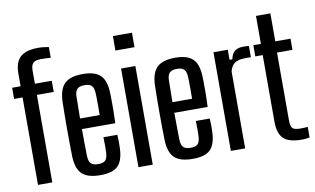

<svg xmlns="http://www.w3.org/2000/svg" viewBox="-81 -975 1888 1150"><g transform="rotate(-10 863.0 -400.0)"><path d="M65 0V-532H13.5V-600H65V-673Q64.5 -745.5 99.2 -777Q134 -808.5 209 -808.5Q223.5 -808.5 240.8 -806.5Q258 -804.5 272.5 -802V-736.5Q258 -738 242.2 -738.5Q226.5 -739 210 -739Q179.5 -739 165.5 -725.5Q151.5 -712 152 -679.5V-600H254.5V-532H152V0Z M444.5 7.5Q368 7.5 334 -24Q300 -55.5 296.5 -128Q295.5 -163 295 -206.8Q294.5 -250.5 294.5 -298Q294.5 -345.5 295 -390.2Q295.5 -435 296.5 -470.5Q300.5 -544.5 334.8 -576Q369 -607.5 443.5 -607.5Q516.5 -607.5 549.5 -576.5Q582.5 -545.5 586 -474Q586.5 -459.5 587 -430Q587.5 -400.5 587.2 -362.2Q587 -324 585 -283.5H382Q382 -244.5 382.8 -204.2Q383.5 -164 384 -120Q385 -86 398.8 -73Q412.5 -60 443.5 -60Q473.5 -60 486.2 -73Q499 -86 500.5 -120Q501.5 -136.5 501.5 -160.2Q501.5 -184 500.5 -213H585Q586.5 -195 586.8 -171Q587 -147 586 -128Q582.5 -55.5 550.8 -24Q519 7.5 444.5 7.5ZM382 -348H501.5Q501.5 -376 501.8 -403.2Q502 -430.5 501.5 -451.5Q501 -472.5 500.5 -482.5Q499 -513.5 486 -526.8Q473 -540 443.5 -540Q412 -540 398.5 -526.8Q385 -513.5 384 -482.5Q383.5 -446 383 -413Q382.5 -380 382 -348Z M661.5 -712V-800H777.5V-712ZM676 0V-600H763V0Z M1006.5 7.5Q930 7.5 896 -24Q862 -55.5 858.5 -128Q857.5 -163 857 -206.8Q856.5 -250.5 856.5 -298Q856.5 -345.5 857 -390.2Q857.5 -435 858.5 -470.5Q862.5 -544.5 896.8 -576Q931 -607.5 1005.5 -607.5Q1078.5 -607.5 1111.5 -576.5Q1144.5 -545.5 1148 -474Q1148.5 -459.5 1149 -430Q1149.5 -400.5 1149.2 -362.2Q1149 -324 1147 -283.5H944Q944 -244.5 944.8 -204.2Q945.5 -164 946 -120Q947 -86 960.8 -73Q974.5 -60 1005.5 -60Q1035.5 -60 1048.2 -73Q1061 -86 1062.5 -120Q1063.5 -136.5 1063.5 -160.2Q1063.5 -184 1062.5 -213H1147Q1148.5 -195 1148.8 -171Q1149 -147 1148 -128Q1144.5 -55.5 1112.8 -24Q1081 7.5 1006.5 7.5ZM944 -348H1063.5Q1063.5 -376 1063.8 -403.2Q1064 -430.5 1063.5 -451.5Q1063 -472.5 1062.5 -482.5Q1061 -513.5 1048 -526.8Q1035 -540 1005.5 -540Q974 -540 960.5 -526.8Q947 -513.5 946 -482.5Q945.5 -446 945 -413Q944.5 -380 944 -348Z M1238 0V-600H1325V-538.5H1342Q1349.5 -574.5 1368.5 -588.2Q1387.5 -602 1419 -602Q1428.5 -602 1438 -601.5Q1447.5 -601 1453.5 -600.5V-532H1420Q1374.5 -532 1353.5 -516Q1332.5 -500 1325 -466.5V0Z M1671 7.5Q1590 7.5 1557.8 -24Q1525.5 -55.5 1525.5 -128V-532H1480.5V-600H1526.5V-770H1614V-600H1706.5V-532H1612.5V-119Q1612.5 -85.5 1623.2 -72.5Q1634 -59.5 1672 -59.5Q1685.5 -59.5 1695 -60.2Q1704.5 -61 1716.5 -62V2.5Q1706.5 5 1694.8 6.2Q1683 7.5 1671 7.5Z"/></g></svg>

Font: Big Shoulders Display Thin SemiBold
Style: Regular
Weight: 600
Version: Version 2.002